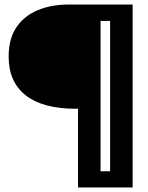

<svg xmlns="http://www.w3.org/2000/svg" viewBox="-20 -680 649 844"><path d="M323 144V-202H312Q168 -202 93 -261Q18 -320 18 -431Q18 -510 52.5 -560.5Q87 -611 146.5 -635.5Q206 -660 280 -660H563V144ZM422 73H464V-588H422Z"/></svg>

Font: Bricolage Grotesque 96pt SemiBold
Style: Regular
Weight: 600
Designer: Mathieu Triay
Foundry: Atelier Triay
Version: Version 1.001; ttfautohint (v1.8.4.7-5d5b);gftools[0.9.33.de